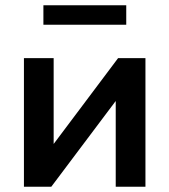

<svg xmlns="http://www.w3.org/2000/svg" viewBox="-20 -710 644 730"><path d="M71 0V-489H184V-128H158L429 -489H533V0H420V-362H447L175 0ZM145 -616V-690H460V-616Z"/></svg>

Font: NunitoSans3
Style: Bold
Weight: 700
Designer: Vernon Adams
Foundry: Vernon Adams
Version: Version 3.101;gftools[0.9.27]